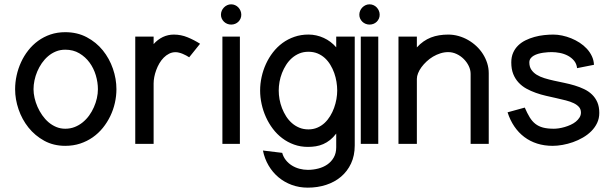

<svg xmlns="http://www.w3.org/2000/svg" viewBox="-20 -655 2785 874"><path d="M510 -249Q510 -295.9 494 -342.3Q478 -388.7 448.1 -425.7Q418.2 -462.7 374.9 -485.6Q331.7 -508.5 276.9 -508.5Q240.7 -508.5 209.7 -498Q178.8 -487.4 153.5 -469Q128.2 -450.6 108.7 -425.7Q89.1 -400.8 75.9 -371.9Q62.6 -343 55.7 -311.6Q48.8 -280.3 48.8 -249Q48.8 -203.1 64.5 -157.2Q80.2 -111.3 109.7 -74.3Q139.3 -37.4 181.5 -14.2Q223.8 8.9 277 8.9Q313.5 8.9 344.8 -1.4Q376.2 -11.8 402.1 -29.9Q428 -48.1 448 -72.7Q467.9 -97.3 481.9 -126.2Q495.8 -155 502.9 -186.4Q510 -217.8 510 -249ZM425.7 -248.9Q425.7 -229 421 -207.9Q416.3 -186.9 407.3 -166.8Q398.4 -146.7 385.7 -129.1Q372.9 -111.5 356.3 -98Q339.7 -84.5 319.7 -76.7Q299.8 -69 277.1 -69Q255.1 -69 236 -77Q216.9 -85 200.9 -98.6Q184.9 -112.3 172.3 -130.4Q159.7 -148.5 150.8 -168.6Q142 -188.6 137.3 -209.3Q132.6 -230 132.6 -249Q132.6 -268.2 136.9 -288.9Q141.2 -309.7 149.6 -329.6Q158.1 -349.6 170.5 -367.6Q183 -385.5 199 -399.2Q215 -412.8 234.5 -420.8Q254.1 -428.8 277.1 -428.8Q313.5 -428.8 341.2 -412.3Q369 -395.8 387.8 -370Q406.6 -344.2 416.2 -312.1Q425.7 -280 425.7 -248.9Z M890.7 -455.8Q863.9 -472.9 833.9 -485.2Q804 -497.6 771.1 -497.6Q758.1 -497.6 745.6 -494.8Q733.2 -492.1 721.3 -486.5Q709.5 -480.8 698.9 -472.7Q688.2 -464.6 679.3 -454.2V-488.3H595.7V0H679.3V-275.4Q679.3 -288.9 682.3 -304.5Q685.3 -320.1 691.1 -335.9Q696.9 -351.8 705.4 -366.5Q714 -381.2 725.2 -392.5Q736.3 -403.8 749.9 -410.6Q763.4 -417.5 779.1 -417.5Q786.4 -417.5 794.9 -415.4Q803.5 -413.3 811.6 -409.9Q819.8 -406.5 827.6 -402.3Q835.3 -398.1 841.2 -394.2Z M1072 -488.3H992.4V0H1072ZM1078.4 -587.8Q1078.4 -597.4 1074.8 -606Q1071.2 -614.5 1064.9 -621.2Q1058.7 -627.8 1050.3 -631.5Q1042 -635.3 1032.3 -635.3Q1022.6 -635.3 1014.3 -631.5Q1006 -627.7 999.5 -621.1Q993 -614.5 989.4 -606Q985.8 -597.4 985.8 -587.8Q985.8 -578.4 989.6 -570.2Q993.4 -562 999.7 -556Q1006 -549.9 1014.5 -546.5Q1023 -543.1 1032.2 -543.1Q1042 -543.1 1050.3 -546.5Q1058.7 -549.8 1064.9 -555.9Q1071.2 -562 1074.8 -570.2Q1078.4 -578.4 1078.4 -587.8Z M1594.8 -488.4H1510.5V-439.6Q1498.8 -453.1 1484.4 -464.1Q1470 -475 1453.7 -482.4Q1437.4 -489.9 1419.9 -493.8Q1402.3 -497.7 1384 -497.7Q1349.9 -497.7 1320.1 -487.4Q1290.4 -477.2 1265.9 -459.2Q1241.5 -441.2 1222.5 -416.7Q1203.6 -392.3 1190.7 -364Q1177.7 -335.7 1170.9 -304.7Q1164.1 -273.8 1164.1 -242.9Q1164.1 -212.3 1170.9 -181.3Q1177.7 -150.3 1190.6 -121.8Q1203.4 -93.4 1222.1 -68.7Q1240.8 -43.9 1265.1 -25.7Q1289.3 -7.4 1318.6 3.1Q1347.9 13.7 1381.6 13.7Q1400.1 13.7 1417.6 10.9Q1435.1 8.1 1451.4 1Q1467.7 -6.1 1482.4 -17.8Q1497.2 -29.4 1510.5 -47V15.4Q1510.5 42.4 1499.3 61.8Q1488.2 81.2 1470 93.8Q1451.9 106.3 1428.7 112.2Q1405.5 118.2 1381.5 118.2Q1362.2 118.2 1343.3 113.2Q1324.5 108.2 1308.8 98.4Q1293.2 88.7 1281.6 74.3Q1269.9 59.9 1264.6 40.8L1176.9 30.2Q1184.4 67.5 1202.6 98.4Q1220.8 129.4 1247.6 151.9Q1274.3 174.3 1308.3 186.8Q1342.3 199.2 1381.1 199.2Q1425.4 199.2 1464.3 186.6Q1503.2 174 1532.2 149.5Q1561.2 125 1578 89.2Q1594.8 53.3 1594.8 7ZM1515 -242.9Q1515 -224.4 1511.5 -204Q1507.9 -183.7 1500.8 -164Q1493.7 -144.3 1482.8 -126.5Q1472 -108.8 1457.6 -95.3Q1443.1 -81.9 1424.7 -74Q1406.2 -66 1384 -66Q1361.5 -66 1342.7 -73.7Q1323.9 -81.4 1308.8 -94.7Q1293.7 -108 1282.5 -125.5Q1271.4 -143.1 1263.7 -162.8Q1256.1 -182.5 1252.4 -203.1Q1248.8 -223.8 1248.8 -242.9Q1248.8 -262.1 1252.4 -282.6Q1256.1 -303.1 1263.7 -322.7Q1271.4 -342.3 1282.5 -359.7Q1293.7 -377.2 1308.8 -390.6Q1324 -403.9 1342.7 -411.7Q1361.5 -419.4 1384 -419.4Q1407 -419.4 1425.7 -411.7Q1444.3 -403.9 1458.9 -390.6Q1473.4 -377.2 1483.9 -359.7Q1494.5 -342.2 1501.5 -322.6Q1508.4 -303 1511.7 -282.5Q1515 -262 1515 -242.9Z M1701.9 -488.3H1622.3V0H1701.9ZM1708.3 -587.8Q1708.3 -597.4 1704.7 -606Q1701 -614.5 1694.8 -621.2Q1688.6 -627.8 1680.2 -631.5Q1671.9 -635.3 1662.2 -635.3Q1652.5 -635.3 1644.2 -631.5Q1635.9 -627.7 1629.4 -621.1Q1622.9 -614.5 1619.3 -606Q1615.7 -597.4 1615.7 -587.8Q1615.7 -578.4 1619.5 -570.2Q1623.3 -562 1629.6 -556Q1635.9 -549.9 1644.4 -546.5Q1652.9 -543.1 1662.1 -543.1Q1671.8 -543.1 1680.2 -546.5Q1688.5 -549.8 1694.8 -555.9Q1701 -562 1704.7 -570.2Q1708.3 -578.4 1708.3 -587.8Z M1793.9 -488.3V0H1877.6V-295.8Q1877.6 -308 1883.1 -321.7Q1888.5 -335.4 1898.4 -349Q1908.3 -362.5 1921.8 -375.1Q1935.2 -387.7 1951.1 -397.2Q1967 -406.6 1984.7 -412.2Q2002.3 -417.8 2020.4 -417.8Q2040 -417.8 2058.4 -409.2Q2076.8 -400.6 2090.9 -386.5Q2105.1 -372.4 2113.7 -354.7Q2122.3 -337 2122.3 -318.6V0H2204.8V-321.9Q2204.8 -345.3 2197.8 -367.4Q2190.8 -389.4 2178.4 -409Q2166 -428.6 2148.7 -444.9Q2131.3 -461.2 2110.8 -472.9Q2090.3 -484.6 2067.3 -491.1Q2044.2 -497.6 2020.4 -497.6Q1998.8 -497.6 1979.1 -494.4Q1959.4 -491.2 1941.6 -484.3Q1923.8 -477.3 1907.9 -466.2Q1892 -455.2 1877.6 -439.2V-488.3Z M2683.8 -360Q2682.9 -381.1 2674.1 -399.5Q2665.4 -418 2651.2 -433.3Q2637 -448.6 2618.6 -460.6Q2600.2 -472.5 2580 -480.7Q2559.8 -488.8 2539 -493.2Q2518.2 -497.6 2499 -497.6Q2478.9 -497.6 2456.6 -495.2Q2434.3 -492.8 2413 -486.9Q2391.7 -481 2372.5 -471.6Q2353.3 -462.2 2338.8 -448.1Q2324.3 -434.1 2315.9 -415Q2307.4 -395.9 2307.4 -370.8Q2307.4 -340.6 2316.2 -318.3Q2325.1 -296 2340.4 -279.5Q2355.7 -262.9 2375.9 -251.7Q2396.1 -240.5 2419.1 -232.4Q2442 -224.2 2465.9 -218.8Q2489.9 -213.3 2512.8 -208.2Q2535.8 -203.1 2556 -197.9Q2576.2 -192.7 2591.5 -185.4Q2606.8 -178 2615.7 -167.8Q2624.5 -157.6 2624.5 -142.8Q2624.5 -130.5 2618.1 -120.2Q2611.7 -109.9 2601.5 -101.5Q2591.3 -93.1 2577.9 -87Q2564.6 -80.9 2550.9 -76.9Q2537.2 -72.9 2524.2 -70.9Q2511.1 -69 2501 -69Q2472.2 -69 2452 -74.3Q2431.9 -79.6 2417.1 -91.2Q2402.2 -102.9 2391.1 -121.2Q2380 -139.4 2368.8 -165.3L2290.5 -143.7Q2302 -107.8 2321.3 -79.4Q2340.6 -51 2366.7 -31.4Q2392.8 -11.7 2425.3 -1.4Q2457.8 8.9 2495.8 8.9Q2517 8.9 2540.8 4.6Q2564.6 0.4 2588.2 -7.9Q2611.8 -16.2 2633.5 -28.8Q2655.2 -41.4 2671.8 -58Q2688.4 -74.6 2698.2 -95.3Q2708 -116.1 2708 -140.9Q2708 -169.3 2699.1 -189.6Q2690.2 -210 2674.9 -224.7Q2659.7 -239.4 2639.2 -249.2Q2618.8 -259 2595.9 -265.9Q2573 -272.8 2548.8 -277.8Q2524.7 -282.7 2501.8 -287.8Q2478.9 -292.8 2458.4 -299.1Q2438 -305.4 2422.7 -314.9Q2407.5 -324.5 2398.6 -337.9Q2389.6 -351.3 2389.6 -370.8Q2389.6 -381.3 2395.1 -388.9Q2400.6 -396.5 2409.6 -401.6Q2418.6 -406.7 2429.6 -410Q2440.7 -413.2 2452.1 -414.9Q2463.6 -416.6 2474 -417.2Q2484.4 -417.8 2491.5 -417.8Q2509 -417.8 2528.6 -414.1Q2548.1 -410.3 2564.8 -401.5Q2581.4 -392.7 2593.1 -378.8Q2604.7 -364.9 2606.9 -344.8Z"/></svg>

Font: SaysetthaMai Thin
Style: Regular
Weight: 100
Designer: John M. Durdin
Foundry: Lao Script for Windows
Version: Version 1.101